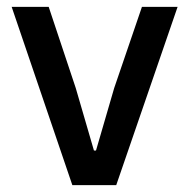

<svg xmlns="http://www.w3.org/2000/svg" viewBox="-20 -540 552 560"><path d="M191 0 14 -520H122L201 -283L254 -101H260L313 -283L394 -520H498L319 0Z"/></svg>

Font: IBM Plex Sans Thai Medium
Style: Regular
Weight: 500
Designer: Mike Abbink, Paul van der Laan, Pieter van Rosmalen, Ben Mitchell, Mark Frömberg
Foundry: Bold Monday
Version: Version 1.1